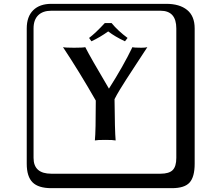

<svg xmlns="http://www.w3.org/2000/svg" viewBox="-20 -774 1140 1006"><path d="M564.5 -653.3Q597.7 -612.8 648.4 -575.2L634.8 -557.6Q582.5 -582 546.9 -609.4Q503.9 -578.6 459 -557.6L446.8 -575.2Q480.5 -600.6 529.3 -653.3ZM249 -717.8Q204.1 -717.8 179.9 -693.8Q155.8 -669.9 155.8 -625V53.2Q155.8 136.2 249 136.2H820.8Q865.7 136.2 884.8 117.2Q903.8 98.1 903.8 53.2V-625Q903.8 -717.8 820.8 -717.8ZM1000 84Q1000 152.8 973.4 182.4Q946.8 211.9 880.9 211.9H249Q181.2 211.9 150.6 181.4Q120.1 150.9 120.1 84V-625Q120.1 -687 154.1 -720.5Q188 -753.9 249 -753.9H851.1Q920.9 -753.9 960.4 -721.9Q1000 -689.9 1000 -625ZM580.1 -254.4Q581.5 -86.4 585.9 -38.1Q573.7 -41 530.8 -41Q488.8 -41 477.1 -38.1Q481.9 -85.9 481.9 -247.1Q395 -398.9 310.1 -526.9Q322.3 -523.9 368.2 -523.9Q414.1 -523.9 426.8 -526.9Q453.6 -473.6 550.8 -309.6Q625.5 -426.8 673.8 -526.9Q681.6 -523.9 721.2 -523.9Q742.2 -523.9 752 -526.9Q728 -490.2 692.9 -436.5Q657.7 -382.8 642.1 -358.6Q626.5 -334.5 608.6 -305.2Q590.8 -275.9 580.1 -254.4Z"/></svg>

Font: Linux Biolinum Keyboard
Style: Regular
Weight: 700
Designer: Philipp H. Poll
Foundry: Philipp H. Poll
Version: Version 0.6.1 ; ttfautohint (v0.9)